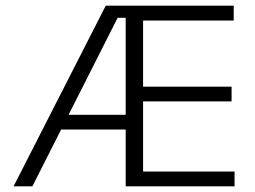

<svg xmlns="http://www.w3.org/2000/svg" viewBox="-20 -659 901 679"><path d="M28 0 354 -639H436V-596H396L94.5 0ZM173 -201V-253H446.5V-201ZM443 0V-52.5H809.5V0ZM424.5 0V-639H486V0ZM459.5 -300.5V-352.5H799V-300.5ZM442.5 -586.5V-639H806.5V-586.5Z"/></svg>

Font: Anek Tamil Light
Style: Regular
Weight: 300
Designer: Aadarsh Rajan (Tamil), Yesha Goshar (Latin)
Foundry: Ek Type
Version: Version 1.003